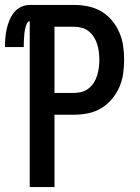

<svg xmlns="http://www.w3.org/2000/svg" viewBox="-45 -755 565 775"><path d="M75 0V-669Q68 -669 64.5 -662Q61 -655 59 -648Q57 -641 55.5 -634.5Q54 -628 53.5 -621Q53 -614 52.5 -607Q52 -600 51.5 -593Q51 -586 51 -579Q51 -572 51 -565H-25Q-25 -583 -23.5 -601.5Q-22 -620 -18 -638Q-14 -656 -7 -673Q0 -690 11.5 -704.5Q23 -719 40 -727Q57 -735 75 -735H255Q284 -735 312 -729Q340 -723 364 -709Q388 -695 406.5 -673Q425 -651 436.5 -624.5Q448 -598 452 -570Q456 -542 456 -514Q456 -485 452 -457Q448 -429 436.5 -403Q425 -377 406.5 -355Q388 -333 364 -318.5Q340 -304 312 -298Q284 -292 255 -292H175V0ZM175 -380H255Q271 -380 286.5 -384.5Q302 -389 314 -399Q326 -409 334.5 -422.5Q343 -436 347.5 -451.5Q352 -467 354 -482.5Q356 -498 356 -514Q356 -529 354 -545Q352 -561 347.5 -576Q343 -591 334.5 -604.5Q326 -618 314 -628Q302 -638 286.5 -642.5Q271 -647 255 -647H175Z"/></svg>

Font: Iosevka Semibold
Style: Regular
Weight: 600
Monospace: yes
Designer: Belleve Invis
Foundry: Belleve Invis
Version: Version 33.2.3; ttfautohint (v1.8.4)